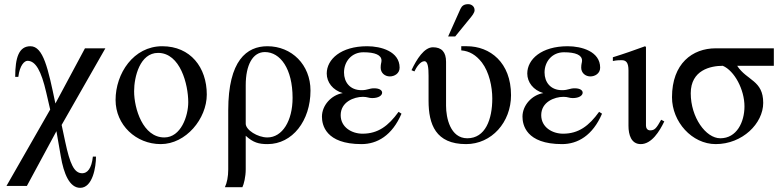

<svg xmlns="http://www.w3.org/2000/svg" viewBox="-20 -682 3766 922"><path d="M486 -450H388L246 -185C211 -353 188 -460 126 -460C71 -460 53 -406 53 -313H68C75 -370 98 -390 112 -390C151 -390 178 -342 202 -238L221 -156L11 211H109L251 -52L272 69C286 152 314 220 365 220C425 220 441 120 441 70H426C420 128 399 150 375 150C336 150 316 106 293 -2L276 -82Z M884 -191C884 -125 849 -22 769 -22C666 -22 624 -161 624 -244C624 -313 652 -428 739 -428C846 -428 884 -276 884 -191ZM973 -228C973 -358 895 -460 759 -460C621 -460 535 -329 535 -202C535 -82 633 10 752 10C873 10 973 -112 973 -228Z M1160 -273C1160 -369 1193 -432 1252 -432C1326 -432 1385 -352 1385 -212C1385 -102 1336 -22 1264 -22C1217 -22 1160 -58 1160 -88ZM1076 132C1076 166 1070 196 1060 217H1144C1151 203 1160 167 1160 131V-30C1196 3 1223 10 1265 10C1384 10 1471 -102 1471 -247C1471 -371 1381 -460 1264 -460C1165 -460 1076 -392 1076 -152Z M1894 -145C1845 -77 1795 -40 1721 -40C1669 -40 1616 -71 1616 -129C1616 -192 1679 -217 1723 -217C1744 -217 1750 -211 1767 -211C1799 -211 1815 -224 1815 -237C1815 -248 1803 -258 1777 -258C1752 -258 1746 -249 1716 -249C1660 -249 1632 -288 1632 -334C1632 -386 1668 -431 1725 -431C1781 -431 1812 -418 1812 -391C1812 -381 1808 -376 1808 -357C1808 -332 1828 -315 1852 -315C1874 -315 1899 -329 1899 -357C1899 -435 1810 -460 1743 -460C1617 -460 1549 -397 1549 -329C1549 -287 1578 -249 1626 -235C1571 -226 1526 -176 1526 -122C1526 -83 1543 10 1716 10C1791 10 1863 -31 1908 -136Z M2195 -460V-440C2234 -437 2266 -418 2294 -382C2329 -336 2344 -266 2344 -209C2344 -109 2311 -18 2224 -18C2142 -18 2122 -117 2122 -174V-385C2122 -432 2101 -455 2059 -455C2017 -455 1981 -398 1956 -345L1970 -339C1979 -358 1998 -388 2018 -388C2035 -388 2038 -356 2038 -318V-198C2038 -85 2072 10 2218 10C2341 10 2434 -95 2434 -225C2434 -382 2333 -460 2222 -460ZM2132 -507H2166L2232 -588C2248 -607 2259 -621 2259 -633C2259 -653 2242 -662 2229 -662C2208 -662 2198 -654 2191 -639Z M2857 -145C2808 -77 2758 -40 2684 -40C2632 -40 2579 -71 2579 -129C2579 -192 2642 -217 2686 -217C2707 -217 2713 -211 2730 -211C2762 -211 2778 -224 2778 -237C2778 -248 2766 -258 2740 -258C2715 -258 2709 -249 2679 -249C2623 -249 2595 -288 2595 -334C2595 -386 2631 -431 2688 -431C2744 -431 2775 -418 2775 -391C2775 -381 2771 -376 2771 -357C2771 -332 2791 -315 2815 -315C2837 -315 2862 -329 2862 -357C2862 -435 2773 -460 2706 -460C2580 -460 2512 -397 2512 -329C2512 -287 2541 -249 2589 -235C2534 -226 2489 -176 2489 -122C2489 -83 2506 10 2679 10C2754 10 2826 -31 2871 -136Z M3155 -107C3132 -66 3124 -56 3102 -56C3087 -56 3082 -69 3082 -79V-456L3078 -460C3026 -441 2975 -423 2923 -407V-389C2942 -393 2956 -393 2965 -393C2987 -393 2998 -381 2998 -344V-78C2998 -35 3011 10 3057 10C3109 10 3147 -51 3170 -99Z M3555 -171C3555 -96 3518 -18 3439 -18C3369 -18 3297 -119 3297 -234C3297 -346 3393 -366 3451 -366C3507 -342 3555 -252 3555 -171ZM3696 -366V-450H3417C3305 -450 3207 -377 3207 -215C3207 -97 3303 10 3417 10C3545 10 3645 -89 3645 -188C3645 -297 3567 -294 3520 -366Z"/></svg>

Font: XITS
Style: Regular
Weight: 400
Designer: MicroPress Inc., with final additions and corrections provided by Coen Hoffman, Elsevier (retired)
Version: Version 1.302